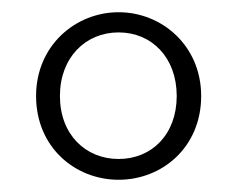

<svg xmlns="http://www.w3.org/2000/svg" viewBox="-20 -769 387 314"><path d="M174 -509C120 -509 78 -549 78 -612C78 -675 120 -716 174 -716C228 -716 269 -675 269 -612C269 -549 228 -509 174 -509ZM174 -475C245 -475 309 -528 309 -612C309 -694 245 -749 174 -749C103 -749 39 -694 39 -612C39 -528 103 -475 174 -475Z"/></svg>

Font: Source Han Serif SC Medium
Style: Regular
Weight: 500
Designer: Ryoko NISHIZUKA 西塚涼子 (kana & ideographs); Frank Grießhammer (Latin, Greek & Cyrillic); Wenlong ZHANG 张文龙 (bopomofo); San
Foundry: Adobe
Version: Version 2.003;hotconv 1.1.1;makeotfexe 2.6.0